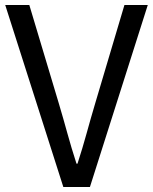

<svg xmlns="http://www.w3.org/2000/svg" viewBox="-20 -753 615 773"><path d="M235 0 1 -733H98L217 -336Q236 -272 251.5 -215.5Q267 -159 288 -94H292Q313 -159 328.5 -215.5Q344 -272 363 -336L481 -733H575L342 0Z"/></svg>

Font: Noto Sans HK
Style: Regular
Weight: 400
Designer: Ryoko NISHIZUKA 西塚涼子 (kana, bopomofo & ideographs); Paul D. Hunt (Latin, Greek & Cyrillic); Sandoll Communications 산돌커뮤니
Foundry: Adobe
Version: Version 2.004-H2;hotconv 1.0.118;makeotfexe 2.5.65603